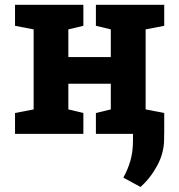

<svg xmlns="http://www.w3.org/2000/svg" viewBox="-20 -548 731 786"><path d="M41.5 0V-85.4L117.7 -100.1V-427.7L41.5 -442.4V-528.3H321.3V-442.4L259.8 -427.7V-314.5H433.6V-427.7L372.6 -442.4V-528.3H652.3V-442.4L576.2 -427.7V-100.1L652.3 -85.4V0H372.6V-85.4L433.6 -100.1V-205.1H259.8V-100.1L321.3 -85.4V0ZM555.2 217.3 484.9 179.2Q503.9 145 514.2 108.6Q524.4 72.3 524.4 27.3V-79.1H652.3L651.9 20.5Q651.9 77.6 623.8 129.6Q595.7 181.6 555.2 217.3Z"/></svg>

Font: Roboto Slab
Style: Bold
Weight: 700
Designer: Google
Version: Version 2.000; ttfautohint (v1.8.1.43-b0c9)